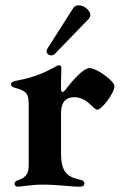

<svg xmlns="http://www.w3.org/2000/svg" viewBox="-20 -702 459 730"><path d="M47.9 7.8C60.7 7.8 96.9 0 141 0C204.5 0 245.4 7.8 283.7 7.8C290.8 7.8 300.8 6 300.8 -5C300.8 -12.4 296.2 -16 283.7 -18.8C230.8 -30.2 212 -52.6 212 -120.7V-271.3C212 -316.4 233 -332.4 261.7 -332.4C313.6 -332.4 334.2 -284.8 349.8 -284.8C366.8 -284.8 415.1 -348.4 415.1 -374.3C415.1 -394.5 346.6 -443.2 321 -443.2C294.7 -443.2 250.4 -388.5 230.5 -362.9C224.8 -355.5 220.9 -352.3 217.3 -352.3C210.6 -352.3 212 -367.5 212 -391.3C212 -409.8 213.4 -431.8 213.4 -442.5C213.4 -450.3 210.2 -453.8 204.5 -453.8C200.6 -453.8 198.2 -452.8 193.5 -449.9C151.6 -426.8 113.3 -408.7 47.9 -396.3C31.6 -393.1 22 -390.3 22 -381C22 -373.6 27.3 -370.7 38 -367.9C87.4 -354.4 89.1 -341.6 89.1 -294.7V-75.3C89.1 -52.9 85.9 -28.4 50.8 -17.8C39.1 -13.8 35.2 -9.6 35.2 -3.6C35.2 3.6 40.5 7.8 47.9 7.8ZM157.3 -507.1C157.3 -502.1 161.2 -491.5 174.4 -491.5C179.7 -491.5 184.3 -492.9 188.6 -497.2L317.1 -630C321.4 -634.6 323.5 -639.6 323.5 -644.9C323.5 -662.6 299.4 -681.8 279.5 -681.8C271.3 -681.8 263.5 -679.3 258.9 -671.9L161.6 -519.2C158 -513.5 157.3 -510.7 157.3 -507.1Z"/></svg>

Font: Margiela Serif Semibold
Style: Regular
Weight: 600
Designer: Andreas Faust, Stefan Endress
Version: Version 1.002;FEAKit 1.0